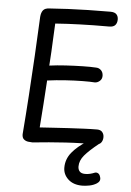

<svg xmlns="http://www.w3.org/2000/svg" viewBox="-65 -824 757 1110"><g transform="rotate(5 314.0 -269.0)"><path d="M147 15Q136 15 121.5 13Q107 11 96.5 2Q86 -7 86 -27Q95 -139 102.5 -254.5Q110 -370 116.5 -485.5Q123 -601 128 -713Q130 -737 140.5 -750.5Q151 -764 177 -765Q229 -769 284 -771.5Q339 -774 400 -775.5Q461 -777 530 -777Q555 -777 565.5 -765.5Q576 -754 576 -736Q576 -716 565.5 -703.5Q555 -691 530 -691Q482 -691 440.5 -690.5Q399 -690 361.5 -688.5Q324 -687 289 -685.5Q254 -684 218 -681Q216 -642 214 -600Q212 -558 210 -516.5Q208 -475 205 -436Q249 -442 299.5 -445Q350 -448 397 -449Q444 -450 475 -448Q492 -448 504 -436.5Q516 -425 517 -406Q518 -386 504.5 -374Q491 -362 475 -362Q450 -364 404.5 -363.5Q359 -363 305.5 -359.5Q252 -356 200 -349Q196 -281 191 -211.5Q186 -142 181 -75Q216 -77 258.5 -80Q301 -83 347 -85.5Q393 -88 436 -90Q479 -92 513 -92Q533 -92 543 -80Q553 -68 553 -51Q553 -32 543 -19Q533 -6 513 -6Q493 -6 472.5 -6Q452 -6 432 -5Q385 -4 337 -1Q289 2 241.5 6Q194 10 147 15ZM455 239Q403 239 373 211Q343 183 343 144Q343 95 374.5 56Q406 17 465 -20H531V-10Q476 34 450 65Q424 96 424 130Q424 148 434 159Q444 170 466 170Q481 170 495 166.5Q509 163 518 159Q529 154 539 159Q549 164 553 178Q558 191 554 201Q550 211 539 218Q520 230 496.5 234.5Q473 239 455 239Z"/></g></svg>

Font: Playpen Sans Thai
Style: Regular
Weight: 400
Designer: Sirin Gunkloy, Laura Meseguer, Veronika Burian, José Scaglione
Foundry: TypeTogether
Version: Version 2.000